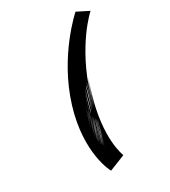

<svg xmlns="http://www.w3.org/2000/svg" viewBox="-205 -932 929 1050"><g transform="rotate(-30 259.5 -407.0)"><path d="M279.7 -22C280 -23 223.2 -151 300.1 -406C381.7 -676 219.8 -153 297.4 -407C379.7 -676 217.8 -153 295.4 -407C377.7 -676 213.5 -152 288.8 -405C368.8 -673 207.2 -148 282.3 -400C361.9 -667 199.4 -142 273.8 -392C352.9 -657 187.7 -130 259.3 -377C335.4 -639 172.2 -112 246.7 -362C325.7 -627 164.2 -102 239.6 -352C319.9 -618 158.8 -91 233.6 -339C313 -602 151.6 -74 226.8 -323C306.5 -587 144.6 -61 221.7 -313C303.3 -580 141.8 -55 218.6 -306C299.9 -572 139.4 -47 216.1 -298L214 -291C295.3 -557 134.8 -32 211.5 -283C292.8 -549 133.6 -25 210.4 -276C291.7 -542 132.5 -18 209.2 -269C291.9 -536 131.4 -11 209.4 -263C291 -530 130.5 -5 208.6 -257C291.2 -524 130.4 2 207.8 -248C289.8 -513 130 13 208.1 -239C290.7 -506 130.5 18 208.5 -234C290.2 -501 130.7 24 208.7 -228C291.3 -495 132.1 29 210.2 -223C292.8 -490 132.9 33 211 -219C293.6 -486 134.7 37 212.7 -215C295.4 -482 135.2 42 213.5 -211C296.4 -479 137.2 45 215.3 -207C297.9 -474 139 49 217.1 -203C299.7 -470 141.2 55 220.9 -196C305.2 -462 146 62 224.4 -191C307.3 -459 148.4 64 225.8 -189C308.4 -456 150.5 67 227.6 -185C309.8 -454 151 72 228.6 -182C310.6 -450 152.7 73 231.3 -181C314.6 -450 155.7 73 234.6 -182C318.2 -452 159.6 70 237.6 -185C320.1 -455 159.5 67 237.5 -188C319.7 -457 158.4 64 236.1 -190C318.6 -460 158 62 235 -193C316.6 -463 156.6 57 233.5 -198C315.1 -468 153.8 53 229.1 -203C308.9 -474 148.6 47 225.6 -208C307.1 -478 145.9 43 223.8 -212C306.1 -481 145.4 38 223 -216C305.6 -486 144.3 35 221.3 -220C302.8 -490 143.2 32 220.2 -223C301.7 -493 141.7 27 218.7 -228C300.3 -498 141 23 217.9 -232C299.5 -502 139.5 18 217.5 -237C299 -507 139 13 217 -242C298.5 -512 139.6 8 217.4 -250C299.9 -523 140.9 -3 218.2 -259C300 -530 140.1 -10 218.3 -266C299.9 -536 141.6 -15 218.9 -271C301.7 -542 141.4 -21 219.7 -277C301.9 -546 143.2 -30 220.8 -284C303.7 -555 144.7 -35 223 -291L225.1 -298C308 -569 149 -49 227.2 -305C310.1 -576 151.8 -55 230.1 -311C312.3 -580 157.8 -68 235.4 -322C318.9 -595 161.8 -78 242 -337C326.8 -611 168.4 -93 248 -350C332.2 -622 174.2 -102 253.8 -359C337.9 -631 182.5 -113 266 -373C354.1 -648 198.7 -130 279.3 -387C364.5 -659 208.8 -140 287.8 -395C371.3 -665 517.8 -794 519.1 -795L445.4 -832C445.4 -832 254.3 -665 172.7 -398C93.2 -138 178.2 19 179.5 18C180.8 17 279.4 -21 279.7 -22Z"/></g></svg>

Font: Hussar Wojna
Style: 3Obl
Weight: 400
Designer: Robert Jablonski
Foundry: Cannot Into Space Fonts
Version: Version 1.01